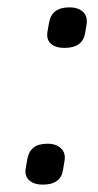

<svg xmlns="http://www.w3.org/2000/svg" viewBox="-20 -490 267 521"><path d="M96 11Q72 11 59 -1Q46 -13 50 -34L54 -58Q58 -79 71 -89.5Q84 -100 109 -100Q133 -100 146 -87Q159 -74 155 -53L151 -29Q145 11 96 11ZM155 -360Q131 -360 118 -371.5Q105 -383 109 -405L113 -428Q120 -470 168 -470Q193 -470 205.5 -457.5Q218 -445 215 -424L211 -400Q204 -360 155 -360Z"/></svg>

Font: Sofia Sans Semi Condensed
Style: Italic
Weight: 400
Italic angle: -9°
Designer: Botio Nikoltchev, Ani Petrova
Foundry: lettersoup
Version: Version 4.101